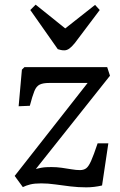

<svg xmlns="http://www.w3.org/2000/svg" viewBox="-20 -796 517 824"><path d="M85 -508H440L452 -471L134 -71Q146 -74 157 -76Q168 -78 179 -78.5Q190 -79 201 -79Q223 -79 244.5 -76Q266 -73 286.5 -69.5Q307 -66 323 -66Q339 -66 349.5 -73.5Q360 -81 371 -105.5Q382 -130 399 -181H445L418 0Q384 8 350 8Q316 8 282.5 4Q249 0 217.5 -4.5Q186 -9 157 -9Q128 -9 110 -4.5Q92 0 78 7L43 -41L356 -440H191Q165 -440 150.5 -433Q136 -426 127.5 -405Q119 -384 108 -342L60 -340L74 -497ZM110 -753 133 -776 260 -674 388 -775 408 -753 301 -611Q288 -595 277.5 -587.5Q267 -580 256 -580Q247 -580 241 -581.5Q235 -583 228 -585Z"/></svg>

Font: Literata 18pt
Style: Italic
Weight: 400
Italic angle: -2°
Designer: Latin by Veronika Burian and Jose Scaglione. Greek by Irene Vlachou. Cyrillic by Vera Evstafieva
Foundry: TypeTogether
Version: Version 3.103;gftools[0.9.29]